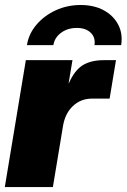

<svg xmlns="http://www.w3.org/2000/svg" viewBox="-20 -760 515 780"><path d="M-0.5 0 85 -515.6H274.4L258.8 -421.9H259.8Q282.7 -474.1 315.9 -494.9Q349.1 -515.6 402.3 -515.6H451.2L425.3 -359.4H354Q308.1 -359.4 276.1 -329.1Q244.1 -298.8 235.8 -247.1L194.8 0ZM307.6 -739.7Q362.3 -739.7 401.9 -718Q441.4 -696.3 460.4 -659.4Q479.5 -622.6 472.2 -576.7H363.8Q368.7 -607.4 348.6 -627Q328.6 -646.5 292 -646.5Q254.9 -646.5 228.3 -627Q201.7 -607.4 196.8 -576.7H89.4Q96.7 -622.6 127.9 -659.4Q159.2 -696.3 206.1 -718Q252.9 -739.7 307.6 -739.7Z"/></svg>

Font: Inter Display Black
Style: Italic
Weight: 900
Italic angle: -9.39999°
Designer: Rasmus Andersson
Foundry: rsms
Version: Version 4.000;git-a52131595